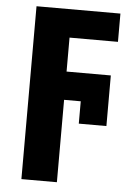

<svg xmlns="http://www.w3.org/2000/svg" viewBox="-55 -591 609 873"><g transform="rotate(5 249.5 -154.5)"><path d="M238 240H76V-549H459V-420H238V-265H440V-34H314V-136H238Z"/></g></svg>

Font: Noto Sans SemiCondensed ExtraBold
Style: Regular
Weight: 800
Width: 4
Designer: Monotype Design Team
Foundry: Monotype Imaging Inc.
Version: Version 2.013; ttfautohint (v1.8.4.7-5d5b)